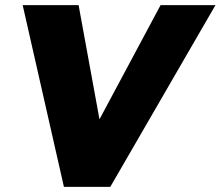

<svg xmlns="http://www.w3.org/2000/svg" viewBox="-20 -720 856 745"><path d="M68 -700 228 5H408L816 -700H603L366 -257L285 -700Z"/></svg>

Font: Geom Black
Style: Bold Italic
Weight: 900
Italic angle: -10°
Version: Version 1.102